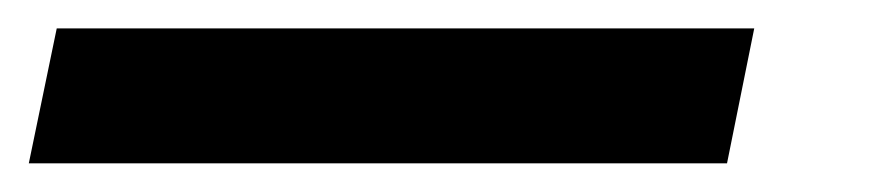

<svg xmlns="http://www.w3.org/2000/svg" viewBox="-86 32 625 134"><path d="M-65.9 146 -46.4 51.8H440.4L421.4 146Z"/></svg>

Font: Reddit Sans ExtraBold
Style: Italic
Weight: 800
Italic angle: -11.25°
Designer: Stephen Hutchings
Version: Version 1.013